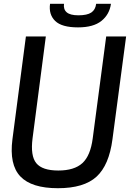

<svg xmlns="http://www.w3.org/2000/svg" viewBox="-20 -970 687 1002"><path d="M387.2 -827.1Q302.2 -827.1 267.8 -860.8Q233.4 -894.5 241.2 -950.2H314Q310.1 -921.4 328.1 -905.8Q346.2 -890.1 389.2 -890.1Q434.6 -890.1 456.3 -904.5Q478 -918.9 481.9 -950.2H559.1Q551.3 -894.5 509.3 -860.8Q467.3 -827.1 387.2 -827.1ZM282.2 12.2Q144.5 12.2 86.2 -49.3Q27.8 -110.8 44.9 -243.2L115.2 -779.8H219.2L149.9 -248Q138.2 -156.7 169.4 -118.4Q200.7 -80.1 284.2 -80.1Q367.7 -80.1 409.9 -118.7Q452.1 -157.2 463.9 -248L534.2 -779.8H638.2L566.9 -243.2Q549.3 -107.9 483.6 -47.9Q418 12.2 282.2 12.2Z"/></svg>

Font: Cooper Hewitt
Style: Medium Italic
Weight: 708
Designer: Village Type and Design LLC
Foundry: Cooper Hewitt Smithsonian Design Museum
Version: 1.000